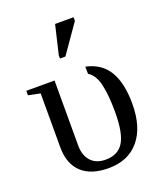

<svg xmlns="http://www.w3.org/2000/svg" viewBox="-133 -794 761 892"><g transform="rotate(-20 247.5 -347.5)"><path d="M251 9.8Q164.1 9.8 117.9 -33.4Q71.8 -76.7 71.8 -158.7V-424.8L13.2 -437V-459H152.8V-137.7Q152.8 -88.9 178.5 -60.5Q204.1 -32.2 251.5 -32.2Q312 -32.2 339.6 -76.4Q367.2 -120.6 367.2 -225.1Q367.2 -310.1 354.7 -362.8Q342.3 -415.5 309.6 -435.1L309.1 -470.7Q384.8 -454.6 420.2 -395.8Q455.6 -336.9 455.6 -234.4Q455.6 -118.2 401.6 -54.2Q347.7 9.8 251 9.8ZM211.4 -546.4V-562.5L245.1 -705.1H336.4V-687L238.3 -546.4Z"/></g></svg>

Font: Tinos
Style: Regular
Weight: 400
Designer: Steve Matteson
Foundry: Monotype Imaging Inc.
Version: Version 1.23